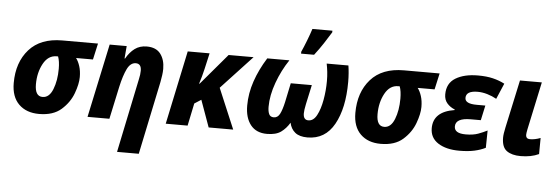

<svg xmlns="http://www.w3.org/2000/svg" viewBox="-59 -991 4139 1426"><g transform="rotate(5 2010.5 -278.0)"><path d="M249 10Q354 10 414.5 -43.5Q475 -97 501 -167.5Q527 -238 527 -289Q527 -335 515.5 -370.5Q504 -406 487 -428H613L640 -549H374Q212 -549 127 -453Q42 -357 42 -203Q42 -100 98 -45Q154 10 249 10ZM264 -118Q207 -118 207 -208Q207 -295 243 -361.5Q279 -428 342 -428H353Q366 -393 366 -337Q366 -249 340 -183.5Q314 -118 264 -118Z M851 240H1013L1127 -305Q1132 -331 1135.5 -356.5Q1139 -382 1139 -404Q1139 -472 1106 -515.5Q1073 -559 1003 -559Q951 -559 914 -531.5Q877 -504 850 -456H846L854 -549H727L610 0H773L825 -242Q844 -328 868.5 -378Q893 -428 933 -428Q974 -428 974 -376Q974 -347 966 -313Z M1193 0H1356L1391 -168L1441 -200L1513 0H1696L1569 -301L1800 -549H1614L1418 -318H1414Q1432 -373 1445 -430L1472 -549H1309Z M1948 10Q2015 10 2052.5 -17Q2090 -44 2116 -88Q2126 -42 2158 -16Q2190 10 2250 10Q2382 10 2449 -110.5Q2516 -231 2516 -427Q2516 -461 2513.5 -492.5Q2511 -524 2507 -549H2345Q2351 -519 2354.5 -487.5Q2358 -456 2358 -420Q2358 -349 2345.5 -279Q2333 -209 2308.5 -163Q2284 -117 2246 -117Q2208 -117 2208 -166Q2208 -190 2218 -237L2249 -380H2092L2062 -237Q2049 -178 2033 -147.5Q2017 -117 1988 -117Q1962 -117 1952.5 -137.5Q1943 -158 1943 -192Q1943 -277 1978 -373Q2013 -469 2067 -549H1902Q1846 -460 1815 -369Q1784 -278 1784 -187Q1784 -96 1826 -43Q1868 10 1948 10ZM2149 -606H2246Q2283 -654 2312 -698.5Q2341 -743 2366 -784V-796H2217Q2205 -758 2185 -706.5Q2165 -655 2149 -620Z M2796 10Q2901 10 2961.5 -43.5Q3022 -97 3048 -167.5Q3074 -238 3074 -289Q3074 -335 3062.5 -370.5Q3051 -406 3034 -428H3160L3187 -549H2921Q2759 -549 2674 -453Q2589 -357 2589 -203Q2589 -100 2645 -45Q2701 10 2796 10ZM2811 -118Q2754 -118 2754 -208Q2754 -295 2790 -361.5Q2826 -428 2889 -428H2900Q2913 -393 2913 -337Q2913 -249 2887 -183.5Q2861 -118 2811 -118Z M3382 10Q3447 10 3494.5 -0.5Q3542 -11 3577 -29L3579 -158Q3548 -142 3511 -128.5Q3474 -115 3419 -115Q3334 -115 3334 -167Q3334 -230 3447 -230H3522L3546 -341H3482Q3394 -341 3394 -385Q3394 -438 3481 -438Q3516 -438 3553 -427Q3590 -416 3622 -398L3672 -515Q3632 -536 3584.5 -547.5Q3537 -559 3473 -559Q3370 -559 3306 -520Q3242 -481 3242 -398Q3242 -358 3264.5 -332Q3287 -306 3322 -292V-288Q3164 -263 3164 -139Q3164 -67 3224 -28.5Q3284 10 3382 10Z M3839 10Q3918 10 3975 -17L3976 -137Q3934 -121 3898 -121Q3867 -121 3867 -152Q3867 -163 3873 -193L3949 -549H3786L3709 -192Q3698 -142 3698 -115Q3698 -44 3736 -17Q3774 10 3839 10Z"/></g></svg>

Font: Noto Sans Display Extra
Style: Italic
Weight: 800
Italic angle: -12°
Designer: Monotype Design Team
Foundry: Monotype Imaging Inc.
Version: Version 1.900